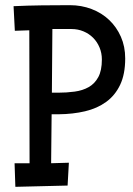

<svg xmlns="http://www.w3.org/2000/svg" viewBox="-20 -723 512 739"><path d="M461.9 -498Q461.9 -437.5 442.4 -396.5Q422.9 -355.5 388.4 -330.6Q354 -305.7 307.4 -294.7Q260.7 -283.7 206.1 -283.2H178.7L176.8 -94.7L245.1 -96.7L240.2 -8.8L39.1 -3.9L36.1 -94.7H93.8L92.8 -606.4L37.1 -604.5L32.2 -699.2Q86.9 -701.7 140.6 -702.4Q194.3 -703.1 249 -703.1Q293.5 -703.1 332.5 -688.2Q371.6 -673.3 400.1 -646.2Q428.7 -619.1 445.3 -581.5Q461.9 -543.9 461.9 -498ZM372.1 -494.1Q372.1 -519 363 -540.5Q354 -562 338.4 -577.6Q322.8 -593.3 301.3 -602.3Q279.8 -611.3 254.9 -611.3H223.6H181.6L179.7 -366.2H203.1Q236.8 -366.2 267.3 -370.4Q297.9 -374.5 321.3 -387.7Q344.7 -400.9 358.4 -426.3Q372.1 -451.7 372.1 -494.1Z"/></svg>

Font: Maiden Orange
Style: Regular
Weight: 400
Designer: Astigmatic (AOETI)
Foundry: Astigmatic (AOETI)
Version: Version 1.000